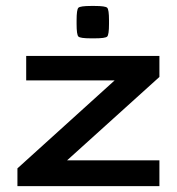

<svg xmlns="http://www.w3.org/2000/svg" viewBox="-20 -631 599 651"><path d="M288.6 -501Q252 -501 245.8 -507.1Q239.7 -513.2 239.7 -549.8V-562Q239.7 -598.6 245.8 -604.7Q252 -610.8 288.6 -610.8H300.8Q337.4 -610.8 343.5 -604.7Q349.6 -598.6 349.6 -562V-549.8Q349.6 -513.2 343.5 -507.1Q337.4 -501 300.8 -501ZM520.5 -87.4V0H39.1V-60.1L368.7 -358.4H68.8V-441.4H520.5V-370.1L207.5 -87.4Z"/></svg>

Font: Squarish Sans CT
Style: RegularSC
Weight: 400
Version: Version 0.9